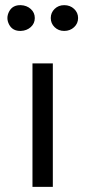

<svg xmlns="http://www.w3.org/2000/svg" viewBox="-20 -725 339 745"><path d="M185 0H106V-479H185ZM61 -705Q84 -704 99.5 -690Q115 -676 115 -655Q115 -634 99.5 -620Q84 -606 61 -605Q29 -604 15.5 -629.5Q2 -655 15.5 -680.5Q29 -706 61 -705ZM229 -605Q207 -605 192 -619.5Q177 -634 177 -655Q177 -676 192 -690.5Q207 -705 229 -705Q252 -705 267.5 -690.5Q283 -676 283 -655Q283 -634 267.5 -619.5Q252 -605 229 -605Z"/></svg>

Font: Karla Neue
Style: Regular
Weight: 400
Designer: Jonathan Pinhorn
Foundry: PYRS Fontlab Ltd. / Made with FontLab
Version: Version 1.000;PS 001.001;hotconv 1.0.56